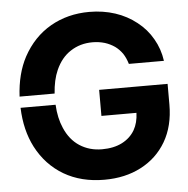

<svg xmlns="http://www.w3.org/2000/svg" viewBox="-53 -789 834 850"><g transform="rotate(-5 364.0 -364.0)"><path d="M377.4 9.3Q274.4 9.3 197.8 -35.6Q120.6 -81.1 77.1 -164.6Q38.1 -240.2 34.7 -340.3H190.4Q193.4 -280.8 213.4 -235.4Q236.3 -182.1 278.8 -154.3Q322.3 -126 378.4 -126Q430.7 -126 467.8 -145Q504.9 -164.1 524.4 -197.8Q542.5 -229.5 543.9 -273.4H388.2V-389.2H692.4V-297.4Q692.4 -202.1 651.9 -132.8Q611.8 -64.5 540 -27.3Q469.7 9.3 377.4 9.3ZM34.7 -390.1Q40 -491.2 79.1 -564.5Q125 -648.9 201.7 -692.9Q278.3 -736.8 374.5 -736.8Q435.5 -736.8 489.3 -719.2Q541.5 -702.1 584 -668.5Q626 -635.7 651.4 -590.8Q677.7 -545.9 685.1 -492.2H529.3Q521.5 -518.6 508.8 -538.1Q494.6 -558.6 475.6 -572.3Q455.1 -586.4 431.6 -593.8Q405.3 -601.6 377 -601.6Q321.8 -601.6 279.3 -573.7Q237.3 -546.9 213.4 -493.2Q194.3 -450.2 190.4 -390.1Z"/></g></svg>

Font: Inter Tight Stencil
Style: Bold
Weight: 700
Designer: Rasmus Andersson
Foundry: rsms
Version: Version 3.004;Glyphs 3.1.2 (3151)